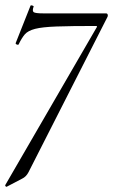

<svg xmlns="http://www.w3.org/2000/svg" viewBox="-25 -437 433 732"><path d="M0.4 275Q-1.4 276 -3.9 273Q-6.4 270 -4.6 268L342.6 -331Q348.2 -338 340.4 -338Q245.2 -338 190.7 -336Q136.1 -334 108.9 -327Q81.6 -320 69.6 -306Q57.7 -292 46.7 -269Q45.7 -265 39.8 -267Q33.8 -269 34.8 -272.8L91.2 -415Q92.2 -418 98.2 -416Q104.2 -414 103.2 -412Q97 -395 103.6 -390.5Q110.2 -386 140.2 -386Q154.2 -386 182.2 -386Q210.2 -386 245.2 -386Q280.2 -386 315.7 -386Q351.2 -386 379.2 -386Q384 -386 385.5 -381.5Q387 -377 385 -373L83.4 220Q74.5 237 59.6 244Z"/></svg>

Font: Cormorant Garamond Light
Style: Italic
Weight: 300
Italic angle: -10°
Designer: Christian Thalmann (Catharsis Fonts)
Foundry: Catharsis Fonts
Version: Version 4.001